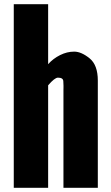

<svg xmlns="http://www.w3.org/2000/svg" viewBox="-20 -899 531 919"><path d="M210.4 0H45.9V-878.9H210.4V-591.8Q234.4 -618.7 267.6 -635.3Q300.8 -651.9 335 -651.9Q369.1 -651.9 408.7 -619.9Q448.2 -587.9 448.2 -513.2V0H283.7V-470.2Q283.7 -472.2 283.9 -478.8Q284.2 -485.4 283.9 -489.5Q283.7 -493.7 283 -510.5Q282.2 -527.3 257.3 -527.3Q241.7 -527.3 210.4 -490.7Z"/></svg>

Font: Oswald-Bold
Style: Bold
Weight: 700
Designer: vernon adams
Foundry: vernon adams
Version: Version 2.002; ttfautohint (v0.92.18-e454-dirty) -l 8 -r 50 